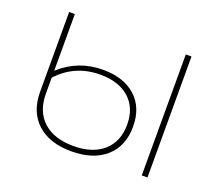

<svg xmlns="http://www.w3.org/2000/svg" viewBox="-118 -868 1192 1044"><g transform="rotate(20 478.0 -346.0)"><path d="M655 -233Q655 -120 583 -56Q511 8 384 8Q257 8 186 -57.5Q115 -123 115 -239V-700H148V-372Q253 -468 397 -468Q517 -468 586 -405.5Q655 -343 655 -233ZM823 -700V0H790V-700ZM621 -232Q621 -329 560 -383.5Q499 -438 392 -438Q245 -438 148 -332V-240Q148 -137 210.5 -80Q273 -23 385 -23Q496 -23 558.5 -78.5Q621 -134 621 -232Z"/></g></svg>

Font: Montserrat Alternates ExLight
Style: Regular
Weight: 275
Designer: Julieta Ulanovsky
Foundry: Julieta Ulanovsky
Version: Version 7.200